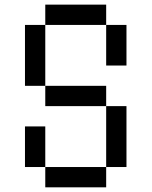

<svg xmlns="http://www.w3.org/2000/svg" viewBox="-20 -801 648 821"><path d="M173.6 -86.8H434V0H173.6ZM173.6 -86.8H86.8V-260.4H173.6ZM434 -86.8V-347.2H520.8V-86.8ZM434 -347.2H173.6V-434H434ZM173.6 -434H86.8V-694.4H173.6ZM173.6 -694.4V-781.2H434V-694.4ZM434 -694.4H520.8V-520.8H434Z"/></svg>

Font: 8-bit Operator+
Style: Regular
Weight: 400
Designer: GrandChaos9000
Foundry: Grand Chaos Productions
Version: Version 1.2.0 - April 24, 2014